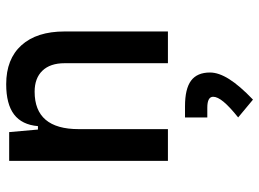

<svg xmlns="http://www.w3.org/2000/svg" viewBox="-130 -438 845 626"><g transform="rotate(-90 293.0 -124.5)"><path d="M400.4 0V-336.9Q400.4 -383.8 376 -409.2Q351.6 -434.6 307.6 -434.6Q185.5 -434.6 185.5 -291L155.3 -423.8H195.3Q199.7 -476.1 233.4 -501.7Q267.1 -527.3 332 -527.3Q414.1 -527.3 459 -477.5Q503.9 -427.7 503.9 -336.9V0ZM82 0V-517.6H175.8L185.5 -408.2V0ZM281.7 277.3 223.6 229Q258.3 201.2 274.7 181.4Q291 161.6 291 147.5Q291 128.4 255.4 128.4H223.6V55.7H260.3Q316.9 55.7 343.5 75.4Q370.1 95.2 370.1 137.2Q370.1 165.5 348.6 199.7Q327.1 233.9 281.7 277.3Z"/></g></svg>

Font: Cascadia Mono
Style: Regular
Weight: 400
Monospace: yes
Designer: Aaron Bell
Foundry: Saja Typeworks
Version: Version 2404.023